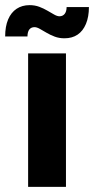

<svg xmlns="http://www.w3.org/2000/svg" viewBox="-63 -731 368 751"><path d="M47 0V-522.2H195V0ZM189 -581.2Q168.5 -581.2 151.1 -587.7Q133.6 -594.3 118.9 -603Q104.2 -611.7 92.6 -618.2Q80.9 -624.8 72.1 -624.8Q59.1 -624.8 51.9 -615.9Q44.7 -607.1 44.4 -588.4H-42.8Q-42.8 -627.7 -31.2 -655Q-19.6 -682.3 1.9 -696.6Q23.4 -710.9 52.8 -710.9Q73.2 -710.9 90.7 -704.4Q108.1 -697.8 122.8 -689.1Q137.5 -680.4 149.2 -673.9Q160.8 -667.3 169.7 -667.3Q182.2 -667.3 189.8 -676.5Q197.3 -685.7 197.6 -703.4H284.8Q284.8 -665.2 273.2 -637.5Q261.6 -609.8 240.5 -595.5Q219.3 -581.2 189 -581.2Z"/></svg>

Font: TikTok Sans Light
Style: Regular
Weight: 300
Version: Version 4.000